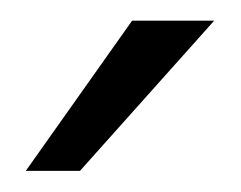

<svg xmlns="http://www.w3.org/2000/svg" viewBox="-20 -743 233 186"><path d="M108 -723H187.5L57.5 -577.5H5Z"/></svg>

Font: Public Sans ExtraLight
Style: Regular
Weight: 250
Designer: The Public Sans Project Authors: Dan O. Williams and USWDS (Libre Franklin designed by Pablo Impallari and Rodrigo Fuenz
Version: Version 1.007